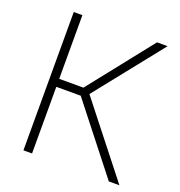

<svg xmlns="http://www.w3.org/2000/svg" viewBox="-131 -839 888 949"><g transform="rotate(20 312.5 -364.0)"><path d="M96.2 0V-727.5H141.6V-392.6H269L534.2 -727.5H589.8L307.6 -373L601.1 0H545.4L270 -350.6H141.6V0Z"/></g></svg>

Font: Inter 20pt ExtraLight
Style: Regular
Weight: 250
Version: Version 4.001;git-66647c0bb